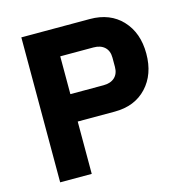

<svg xmlns="http://www.w3.org/2000/svg" viewBox="-104 -795 863 893"><g transform="rotate(-15 328.0 -349.0)"><path d="M229 0H77V-698H407Q504 -698 561.5 -636.5Q619 -575 619 -475Q619 -375 561.5 -313.5Q504 -252 407 -252H229ZM229 -566V-384H389Q423 -384 442.5 -402Q462 -420 462 -453V-497Q462 -530 442.5 -548Q423 -566 389 -566Z"/></g></svg>

Font: Aneliza
Style: Bold
Weight: 700
Designer: Mike Abbink, Paul van der Laan, Pieter van Rosmalen
Foundry: Bold Monday
Version: Version 3.0